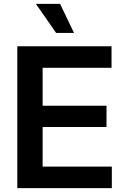

<svg xmlns="http://www.w3.org/2000/svg" viewBox="-20 -965 643 985"><path d="M68.8 0V-727.5H552.2V-617.2H198.7V-422.4H526.4V-313.5H198.7V-110.4H553.7V0ZM268.1 -795.9 164.1 -945.3H288.1L359.9 -795.9Z"/></svg>

Font: Inter 20pt SemiBold
Style: Regular
Weight: 600
Version: Version 4.001;git-66647c0bb